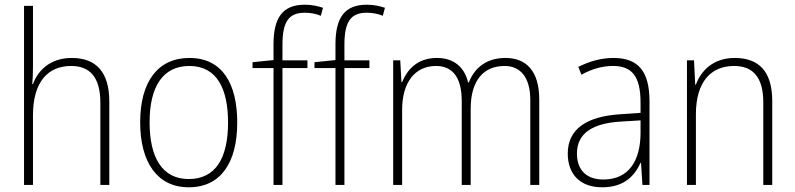

<svg xmlns="http://www.w3.org/2000/svg" viewBox="-20 -785 3376 815"><path d="M120 -504V-760H82V0H120V-296C120 -438 184 -505 282 -505C360 -505 406 -459 406 -349V0H444V-354C444 -480 387 -539 285 -539C193 -539 141 -486 120 -428H117C119 -454 120 -474 120 -504Z M987 -265C987 -428 925 -539 784 -539C650 -539 575 -438 575 -266C575 -97 647 10 781 10C919 10 987 -97 987 -265ZM615 -266C615 -417 671 -505 784 -505C902 -505 948 -406 948 -265C948 -115 896 -25 781 -25C668 -25 615 -117 615 -266Z M1285 -496V-529H1179V-595C1179 -692 1205 -731 1274 -731C1296 -731 1321 -727 1342 -718L1351 -752C1329 -759 1305 -765 1274 -765C1179 -765 1141 -709 1141 -597V-530L1052 -521V-496H1141V0H1179V-496Z M1548 -496V-529H1442V-595C1442 -692 1468 -731 1537 -731C1559 -731 1584 -727 1605 -718L1614 -752C1592 -759 1568 -765 1537 -765C1442 -765 1404 -709 1404 -597V-530L1315 -521V-496H1404V0H1442V-496Z M2126 -539C2045 -539 1995 -498 1970 -435H1967C1952 -499 1907 -539 1835 -539C1749 -539 1708 -487 1687 -437H1684L1679 -529H1649V0H1687V-319C1687 -436 1742 -505 1831 -505C1895 -505 1940 -464 1940 -356V0H1978V-324C1978 -445 2034 -505 2122 -505C2185 -505 2231 -462 2231 -360V0H2269V-363C2269 -484 2213 -539 2126 -539Z M2584 -539C2531 -539 2480 -524 2435 -501L2448 -468C2496 -494 2539 -505 2582 -505C2662 -505 2699 -462 2699 -349V-306L2613 -300C2471 -291 2390 -238 2390 -133C2390 -49 2439 10 2536 10C2628 10 2673 -37 2699 -94H2701L2707 0H2737V-355C2737 -484 2688 -539 2584 -539ZM2616 -269 2699 -274V-219C2698 -101 2648 -23 2541 -23C2470 -23 2429 -63 2429 -133C2429 -220 2496 -262 2616 -269Z M3099 -539C3007 -539 2956 -485 2934 -426H2931L2926 -529H2896V0H2934V-300C2934 -438 2998 -505 3096 -505C3175 -505 3220 -458 3220 -351V0H3258V-356C3258 -482 3201 -539 3099 -539Z"/></svg>

Font: Noto Sans Myanmar UI SemiCondensed ExtraLight
Style: Regular
Weight: 200
Width: 4
Designer: Monotype Design Team
Foundry: Monotype Imaging Inc.
Version: Version 2.103